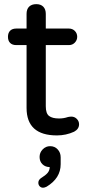

<svg xmlns="http://www.w3.org/2000/svg" viewBox="-20 -629 413 907"><path d="M353.5 -42Q353.5 -19.5 330.1 -6.8Q292 10.7 249 10.7Q105.5 10.7 105.5 -119.1V-416H56.6Q38.1 -416 27.8 -426.3Q17.6 -436.5 17.6 -455.1Q17.6 -473.6 27.8 -483.9Q38.1 -494.1 56.6 -494.1H105.5V-563.5Q105.5 -585.9 117.7 -597.7Q129.9 -609.4 151.4 -609.4Q172.9 -609.4 184.6 -597.2Q196.3 -585 196.3 -563.5V-494.1H305.7Q322.3 -494.1 333.5 -482.9Q344.7 -471.7 344.7 -455.1Q344.7 -439.5 333.5 -427.7Q322.3 -416 305.7 -416H196.3V-127Q196.3 -92.8 211.9 -81.1Q227.5 -69.3 258.8 -69.3Q279.3 -69.3 297.9 -75.2Q299.8 -75.2 300.8 -76.2Q310.5 -78.1 317.4 -78.1Q332 -78.1 342.8 -67.4Q353.5 -56.6 353.5 -42ZM266.6 114.3V146.5Q266.6 212.9 200.2 252.9Q190.4 257.8 183.6 257.8Q173.8 257.8 167.5 251Q161.1 244.1 161.1 234.4Q161.1 221.7 172.9 212.9Q195.3 199.2 205.1 187.5Q214.8 175.8 214.8 160.2Q194.3 160.2 180.7 147Q167 133.8 167 112.3Q167 91.8 181.6 76.7Q196.3 61.5 216.8 61.5Q238.3 61.5 252.4 76.7Q266.6 91.8 266.6 114.3Z"/></svg>

Font: FakePearl
Style: Regular
Weight: 400
Version: Version 1.2